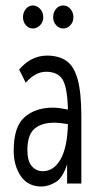

<svg xmlns="http://www.w3.org/2000/svg" viewBox="-20 -670 353 701"><path d="M131 11Q82 11 56 -27Q30 -65 30 -120Q30 -208 70 -242.5Q110 -277 173 -277Q186 -277 199.5 -275Q213 -273 228 -270Q226 -351 208.5 -379.5Q191 -408 148 -408Q109 -408 74 -368L50 -416Q93 -467 152 -467Q194 -467 222 -448Q250 -429 263.5 -380.5Q277 -332 277 -243V0H225V-70Q209 -20 182.5 -4.5Q156 11 131 11ZM80 -122Q80 -82 96 -63.5Q112 -45 136 -45Q177 -45 201.5 -89Q226 -133 228 -217Q215 -219 202 -220.5Q189 -222 177 -222Q132 -222 106 -200Q80 -178 80 -122ZM100 -566Q85 -566 74.5 -578Q64 -590 64 -607Q64 -625 74.5 -637.5Q85 -650 100 -650Q115 -650 126.5 -637.5Q138 -625 138 -607Q138 -590 126.5 -578Q115 -566 100 -566ZM211 -566Q196 -566 185 -578Q174 -590 174 -607Q174 -625 184.5 -637.5Q195 -650 211 -650Q226 -650 237 -637.5Q248 -625 248 -607Q248 -590 237 -578Q226 -566 211 -566Z"/></svg>

Font: Inconsolata ExtraCondensed Thin
Style: Regular
Weight: 100
Width: 2
Monospace: yes
Designer: Raph Levien, Cyreal, Brenton Simpson
Foundry: Raph Levien, Cyreal, Google
Version: Version 3.100; ttfautohint (v1.8.4.7-5d5b)